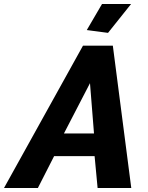

<svg xmlns="http://www.w3.org/2000/svg" viewBox="-77 -938 738 958"><path d="M337 -710H486L578 0H410L395 -159H193L112 0H-57ZM392 -272 372 -523 242 -272ZM462 -774 356 -788 432 -918H577Z"/></svg>

Font: Raleway Thin ExtraBold
Style: Italic
Weight: 800
Italic angle: -12°
Version: Version 4.026